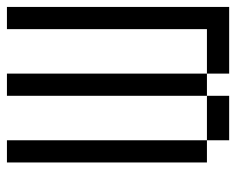

<svg xmlns="http://www.w3.org/2000/svg" viewBox="-82 -582 665 540"><g transform="rotate(-90 250.0 -312.5)"><path d="M125 -62.5V0H250V-62.5ZM125 -62.5V-625H62.5V-62.5ZM250 -62.5H312.5V0H500Q500 0 500 -625H437.5V-62.5H312.5V-625H250Z"/></g></svg>

Font: Unifont
Style: Regular
Weight: 500
Version: Version 13.0.05